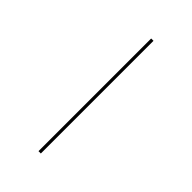

<svg xmlns="http://www.w3.org/2000/svg" viewBox="-282 -922 1164 1164"><g transform="rotate(45 300.0 -340.0)"><path d="M290 143V-823H310V143Z"/></g></svg>

Font: Iosevka Etoile Thin
Style: Regular
Weight: 100
Designer: Belleve Invis
Foundry: Belleve Invis
Version: Version 22.1.2; ttfautohint (v1.8.4)